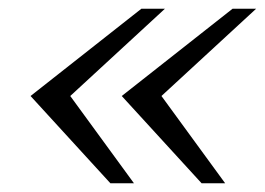

<svg xmlns="http://www.w3.org/2000/svg" viewBox="-20 -546 607 440"><path d="M233 -126 50 -326 304 -526H358L141 -326L287 -126ZM442 -126 259 -326 513 -526H567L350 -326L496 -126Z"/></svg>

Font: Archivo Expanded Thin
Style: Italic
Weight: 250
Width: 7
Italic angle: -10°
Designer: Hector Gatti
Foundry: Omnibus-Type
Version: Version 2.001